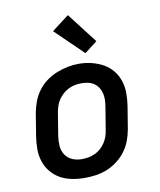

<svg xmlns="http://www.w3.org/2000/svg" viewBox="-87 -851 774 929"><g transform="rotate(-10 300.0 -387.0)"><path d="M254 8Q223 8 192 2Q161 -4 135 -18.5Q109 -33 90 -56Q71 -79 61.5 -108Q52 -137 52 -168.5Q52 -200 57 -232L75 -342Q80 -370 90 -397Q100 -424 117.5 -448Q135 -472 159 -490Q183 -508 210.5 -519Q238 -530 265.5 -535.5Q293 -541 321 -541Q353 -541 383.5 -533.5Q414 -526 440 -511.5Q466 -497 485 -474Q504 -451 513.5 -422Q523 -393 523 -361.5Q523 -330 518 -298L500 -188Q495 -160 485 -133Q475 -106 457.5 -82.5Q440 -59 416 -40.5Q392 -22 365 -11Q338 0 310 4Q282 8 254 8ZM256 -84Q273 -84 289 -87Q305 -90 320.5 -97Q336 -104 349 -115.5Q362 -127 371.5 -141.5Q381 -156 386.5 -171.5Q392 -187 394 -203L412 -313Q415 -330 415.5 -346.5Q416 -363 412.5 -378.5Q409 -394 400.5 -407.5Q392 -421 379 -430Q366 -439 350 -442.5Q334 -446 317 -446Q301 -446 285 -443Q269 -440 254 -432.5Q239 -425 226 -413.5Q213 -402 203.5 -388Q194 -374 189 -358.5Q184 -343 181 -327L163 -217Q159 -192 160.5 -167.5Q162 -143 174.5 -123Q187 -103 209 -93.5Q231 -84 256 -84ZM362 -586 226 -718 310 -782 424 -634Z"/></g></svg>

Font: Iosevka Curly SmBdEx
Style: Italic
Weight: 600
Width: 7
Italic angle: -9°
Monospace: yes
Designer: Belleve Invis
Foundry: Belleve Invis
Version: Version 11.1.0; ttfautohint (v1.8.3)